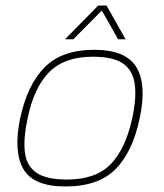

<svg xmlns="http://www.w3.org/2000/svg" viewBox="-20 -664 592 694"><path d="M215 -522 335 -644H365L434 -522H407L348 -626L245 -522ZM216 10Q101 10 64.5 -53Q28 -116 53 -237Q79 -358 141.5 -421Q204 -484 321 -484Q435 -484 473 -421Q511 -358 485 -237Q460 -116 398 -53Q336 10 216 10ZM222 -15Q326 -15 380 -70.5Q434 -126 458 -237Q474 -311 467 -360.5Q460 -410 424.5 -434.5Q389 -459 316 -459Q213 -459 158 -403.5Q103 -348 80 -237Q64 -163 70 -113.5Q76 -64 112 -39.5Q148 -15 222 -15Z"/></svg>

Font: Kanit Thin
Style: Italic
Weight: 250
Italic angle: -12°
Designer: Katatrad Team
Foundry: CadsonDemak
Version: Version 2.000; ttfautohint (v1.8.3)